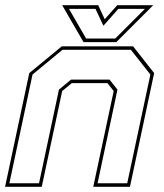

<svg xmlns="http://www.w3.org/2000/svg" viewBox="-22 -718 632 738"><path d="M-2.5 0 90.5 -437 215.5 -540H489.5L570.5 -437L477.5 0H336.5L415 -368L391 -398.5H254L217 -368L138.5 0ZM14 -13.5H128L204.5 -373.5L251 -412H399L429.5 -373.5L353 -13.5H467L556 -431.5L481 -526.5H218L103 -431.5ZM299 -556 217 -698H355.5L380.5 -644L428.5 -698H567L425 -556ZM309 -570H421L535 -684H433L375.5 -619L345 -684H243Z"/></svg>

Font: Tourney Thin Thin
Style: Italic
Weight: 250
Italic angle: -12°
Version: Version 1.015